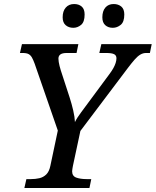

<svg xmlns="http://www.w3.org/2000/svg" viewBox="-20 -933 773 953"><path d="M101 0 111 -44H134Q156 -44 175.5 -48.5Q195 -53 209.5 -67Q224 -81 230 -110L267 -285L152 -617Q145 -636 138.5 -647.5Q132 -659 122 -664.5Q112 -670 92 -670H79L89 -714H369L360 -670H311Q290 -670 280 -663Q270 -656 270 -642Q270 -635 271.5 -625.5Q273 -616 275.5 -606Q278 -596 282 -583L326 -448Q336 -417 343.5 -384.5Q351 -352 352 -327Q362 -348 382 -374.5Q402 -401 429 -438L523 -565Q535 -581 542.5 -594.5Q550 -608 554 -620.5Q558 -633 558 -644Q558 -658 546.5 -664Q535 -670 507 -670H473L483 -714H733L724 -670H705Q690 -670 676.5 -662Q663 -654 648.5 -637.5Q634 -621 615 -596L379 -283L342 -110Q341 -104 339.5 -96Q338 -88 338 -83Q338 -59 358.5 -51.5Q379 -44 410 -44H433L424 0ZM540 -795Q517 -795 502.5 -808Q488 -821 488 -847Q488 -878 503 -895.5Q518 -913 544 -913Q567 -913 582 -900.5Q597 -888 597 -861Q597 -824 579 -809.5Q561 -795 540 -795ZM344 -795Q321 -795 306 -808Q291 -821 291 -847Q291 -878 306.5 -895.5Q322 -913 348 -913Q371 -913 385.5 -900.5Q400 -888 400 -861Q400 -824 382.5 -809.5Q365 -795 344 -795Z"/></svg>

Font: ET Text
Style: Italic
Weight: 470
Italic angle: -12°
Designer: Monotype Design Team
Foundry: Monotype Imaging Inc.
Version: Version 2.009